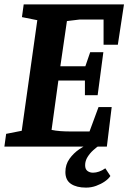

<svg xmlns="http://www.w3.org/2000/svg" viewBox="-24 -668 585 875"><path d="M-4 0 4 -58 75 -72 146 -576 76 -590 84 -648H541L513 -464H448V-579H339L281 -572L251 -366H365L387 -430H447L421 -234H363V-301H242L211 -76Q230 -72 251 -70.5Q272 -69 290 -69H384L425 -180H485L463 0ZM368 187Q325 187 299.5 170Q274 153 274 116Q274 82 292.5 56Q311 30 337.5 12Q364 -6 388 -17H448Q443 -15 429.5 -6Q416 3 401 16.5Q386 30 375 47.5Q364 65 364 85Q364 103 374.5 111Q385 119 400 119Q413 119 427.5 114Q442 109 456 99L479 134Q471 147 453.5 159Q436 171 414 179Q392 187 368 187Z"/></svg>

Font: Faustina
Style: Bold Italic
Weight: 700
Italic angle: -8°
Designer: Alfonso Garcia
Foundry: http://www.omnibus-type.com
Version: Version 1.200